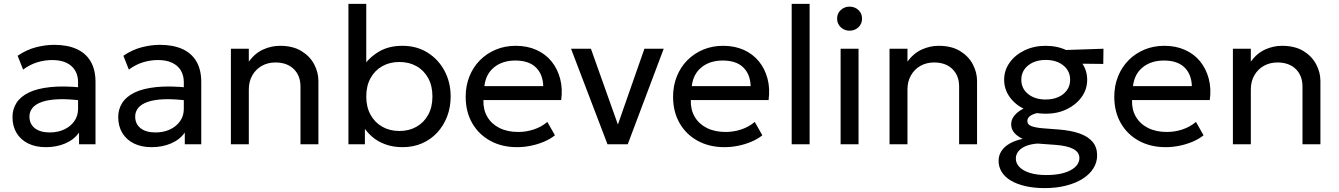

<svg xmlns="http://www.w3.org/2000/svg" viewBox="-20 -740 6868 985"><path d="M215 15Q163 15 124.5 -4Q86 -23 65 -57.8Q44 -92.5 44 -140Q44 -179 64 -211.2Q84 -243.5 127 -264.8Q170 -286 238.5 -293.2Q307 -300.5 404 -290.5L406.5 -223Q331.5 -233 279 -230.8Q226.5 -228.5 194 -216.8Q161.5 -205 146.2 -185.8Q131 -166.5 131 -142.5Q131 -104 158.8 -82.2Q186.5 -60.5 235 -60.5Q276.5 -60.5 309.2 -75.8Q342 -91 361.2 -118.2Q380.5 -145.5 380.5 -181.5V-318.5Q380.5 -353 365.2 -378.5Q350 -404 320.5 -418Q291 -432 248 -432Q209.5 -432 171.5 -420.5Q133.5 -409 98.5 -383L70.5 -454Q116 -485 164.5 -497.5Q213 -510 257.5 -510Q325 -510 372.5 -488.8Q420 -467.5 445 -425Q470 -382.5 470 -319V0H385.5V-60Q360 -23.5 315 -4.2Q270 15 215 15Z M757.5 15Q705.5 15 667 -4Q628.5 -23 607.5 -57.8Q586.5 -92.5 586.5 -140Q586.5 -179 606.5 -211.2Q626.5 -243.5 669.5 -264.8Q712.5 -286 781 -293.2Q849.5 -300.5 946.5 -290.5L949 -223Q874 -233 821.5 -230.8Q769 -228.5 736.5 -216.8Q704 -205 688.8 -185.8Q673.5 -166.5 673.5 -142.5Q673.5 -104 701.2 -82.2Q729 -60.5 777.5 -60.5Q819 -60.5 851.8 -75.8Q884.5 -91 903.8 -118.2Q923 -145.5 923 -181.5V-318.5Q923 -353 907.8 -378.5Q892.5 -404 863 -418Q833.5 -432 790.5 -432Q752 -432 714 -420.5Q676 -409 641 -383L613 -454Q658.5 -485 707 -497.5Q755.5 -510 800 -510Q867.5 -510 915 -488.8Q962.5 -467.5 987.5 -425Q1012.5 -382.5 1012.5 -319V0H928V-60Q902.5 -23.5 857.5 -4.2Q812.5 15 757.5 15Z M1164.5 0V-490H1256.5V-424Q1288 -467 1330 -486Q1372 -505 1416 -505Q1482.5 -505 1526.2 -478.2Q1570 -451.5 1591.8 -410Q1613.5 -368.5 1613.5 -325V0H1521.5V-296.5Q1521.5 -352 1487 -385.8Q1452.5 -419.5 1393 -419.5Q1354 -419.5 1323.2 -402.2Q1292.5 -385 1274.5 -353.5Q1256.5 -322 1256.5 -281V0Z M2045.5 15Q1996 15 1956 0.2Q1916 -14.5 1886.8 -40.5Q1857.5 -66.5 1838.5 -100L1852 -120V0H1767.5V-720H1859V-376.5L1841 -397Q1873.5 -445 1923.8 -475Q1974 -505 2044.5 -505Q2118 -505 2173.8 -470Q2229.5 -435 2260.8 -376Q2292 -317 2292 -245Q2292 -190 2274 -142.8Q2256 -95.5 2223.2 -60Q2190.5 -24.5 2145.5 -4.8Q2100.5 15 2045.5 15ZM2029 -68Q2078.5 -68 2116.8 -89.8Q2155 -111.5 2176.8 -151.2Q2198.5 -191 2198.5 -245Q2198.5 -299.5 2176.8 -339.2Q2155 -379 2116.8 -400.5Q2078.5 -422 2029 -422Q1979.5 -422 1941.2 -400.5Q1903 -379 1881 -339.2Q1859 -299.5 1859 -245Q1859 -191 1881 -151.2Q1903 -111.5 1941.2 -89.8Q1979.5 -68 2029 -68Z M2633 15Q2555 15 2495.5 -17.5Q2436 -50 2402.5 -108.2Q2369 -166.5 2369 -244Q2369 -300 2388.2 -348Q2407.5 -396 2442.2 -431Q2477 -466 2523.8 -485.5Q2570.5 -505 2625.5 -505Q2685 -505 2731.8 -484Q2778.5 -463 2809.2 -425.2Q2840 -387.5 2853.5 -336.8Q2867 -286 2859 -226.5H2460Q2458.5 -177.5 2480 -140.8Q2501.5 -104 2542.2 -83.5Q2583 -63 2639 -63Q2680 -63 2719 -76Q2758 -89 2788 -114.5L2827 -46Q2803 -26.5 2770.2 -12.8Q2737.5 1 2702 8Q2666.5 15 2633 15ZM2465 -298H2767Q2765 -360 2728.5 -394.8Q2692 -429.5 2624 -429.5Q2558 -429.5 2515 -394.8Q2472 -360 2465 -298Z M3096.5 0 2909.5 -490H3011.5L3158 -78.5H3142L3286 -490H3385L3200.5 0Z M3697 15Q3619 15 3559.5 -17.5Q3500 -50 3466.5 -108.2Q3433 -166.5 3433 -244Q3433 -300 3452.2 -348Q3471.5 -396 3506.2 -431Q3541 -466 3587.8 -485.5Q3634.5 -505 3689.5 -505Q3749 -505 3795.8 -484Q3842.5 -463 3873.2 -425.2Q3904 -387.5 3917.5 -336.8Q3931 -286 3923 -226.5H3524Q3522.5 -177.5 3544 -140.8Q3565.5 -104 3606.2 -83.5Q3647 -63 3703 -63Q3744 -63 3783 -76Q3822 -89 3852 -114.5L3891 -46Q3867 -26.5 3834.2 -12.8Q3801.5 1 3766 8Q3730.5 15 3697 15ZM3529 -298H3831Q3829 -360 3792.5 -394.8Q3756 -429.5 3688 -429.5Q3622 -429.5 3579 -394.8Q3536 -360 3529 -298Z M4041.5 0V-720H4133.5V0Z M4292.5 0V-490H4384.5V0ZM4338.5 -582.5Q4312.5 -582.5 4293.5 -600Q4274.5 -617.5 4274.5 -644.5Q4274.5 -671.5 4293.5 -688.8Q4312.5 -706 4338.5 -706Q4365 -706 4383.8 -688.8Q4402.5 -671.5 4402.5 -644.5Q4402.5 -617.5 4383.8 -600Q4365 -582.5 4338.5 -582.5Z M4543.5 0V-490H4635.5V-424Q4667 -467 4709 -486Q4751 -505 4795 -505Q4861.5 -505 4905.2 -478.2Q4949 -451.5 4970.8 -410Q4992.5 -368.5 4992.5 -325V0H4900.5V-296.5Q4900.5 -352 4866 -385.8Q4831.5 -419.5 4772 -419.5Q4733 -419.5 4702.2 -402.2Q4671.5 -385 4653.5 -353.5Q4635.5 -322 4635.5 -281V0Z M5340 225Q5285 225 5241.2 215Q5197.5 205 5166.5 186.8Q5135.5 168.5 5119.2 142.5Q5103 116.5 5103 84.5Q5103 58 5117 35.8Q5131 13.5 5158.5 -2.8Q5186 -19 5226.5 -27.5Q5197 -42 5182.2 -60.2Q5167.5 -78.5 5167.5 -102.5Q5167.5 -123 5179.5 -140.8Q5191.5 -158.5 5213.2 -172.8Q5235 -187 5265.2 -196.2Q5295.5 -205.5 5332 -208L5354.5 -165Q5322.5 -165 5299.2 -159.5Q5276 -154 5263.2 -143.8Q5250.5 -133.5 5250.5 -119.5Q5250.5 -100.5 5271.8 -92.8Q5293 -85 5329 -82L5413 -75.5Q5475.5 -70.5 5519 -55Q5562.5 -39.5 5585.5 -12Q5608.5 15.5 5608.5 57.5Q5608.5 93 5589.2 123.8Q5570 154.5 5534.5 177Q5499 199.5 5449.5 212.2Q5400 225 5340 225ZM5347 158Q5426.5 158 5472 133.5Q5517.5 109 5517.5 70.5Q5517.5 41 5486.2 24.2Q5455 7.5 5392 3L5303 -3.5Q5268 -1 5243 9.2Q5218 19.5 5204.8 36Q5191.5 52.5 5191.5 73.5Q5191.5 98.5 5210.5 117.5Q5229.5 136.5 5264.2 147.2Q5299 158 5347 158ZM5344.5 -156.5Q5284.5 -156.5 5236.2 -179.8Q5188 -203 5159.8 -242.5Q5131.5 -282 5131.5 -331Q5131.5 -379.5 5159.8 -419Q5188 -458.5 5236.5 -481.8Q5285 -505 5344.5 -505Q5404.5 -505 5452.8 -481.8Q5501 -458.5 5529.2 -419Q5557.5 -379.5 5557.5 -331Q5557.5 -282 5529.2 -242.5Q5501 -203 5453 -179.8Q5405 -156.5 5344.5 -156.5ZM5344.5 -229.5Q5381.5 -229.5 5409.8 -242.2Q5438 -255 5454 -277.8Q5470 -300.5 5470 -331Q5470 -376 5435.2 -404.2Q5400.5 -432.5 5344.5 -432.5Q5307.5 -432.5 5279.2 -419.5Q5251 -406.5 5235.2 -383.8Q5219.5 -361 5219.5 -331Q5219.5 -286 5254.2 -257.8Q5289 -229.5 5344.5 -229.5ZM5422 -414.5 5388 -481.5 5641 -490 5640 -412Z M5960.5 15Q5882.5 15 5823 -17.5Q5763.5 -50 5730 -108.2Q5696.5 -166.5 5696.5 -244Q5696.5 -300 5715.8 -348Q5735 -396 5769.8 -431Q5804.5 -466 5851.2 -485.5Q5898 -505 5953 -505Q6012.5 -505 6059.2 -484Q6106 -463 6136.8 -425.2Q6167.5 -387.5 6181 -336.8Q6194.5 -286 6186.5 -226.5H5787.5Q5786 -177.5 5807.5 -140.8Q5829 -104 5869.8 -83.5Q5910.5 -63 5966.5 -63Q6007.5 -63 6046.5 -76Q6085.5 -89 6115.5 -114.5L6154.5 -46Q6130.5 -26.5 6097.8 -12.8Q6065 1 6029.5 8Q5994 15 5960.5 15ZM5792.5 -298H6094.5Q6092.5 -360 6056 -394.8Q6019.5 -429.5 5951.5 -429.5Q5885.5 -429.5 5842.5 -394.8Q5799.5 -360 5792.5 -298Z M6305 0V-490H6397V-424Q6428.5 -467 6470.5 -486Q6512.5 -505 6556.5 -505Q6623 -505 6666.8 -478.2Q6710.5 -451.5 6732.2 -410Q6754 -368.5 6754 -325V0H6662V-296.5Q6662 -352 6627.5 -385.8Q6593 -419.5 6533.5 -419.5Q6494.5 -419.5 6463.8 -402.2Q6433 -385 6415 -353.5Q6397 -322 6397 -281V0Z"/></svg>

Font: Geologica Roman Light
Style: Regular
Weight: 300
Designer: Sindre Bremnes, Frode Helland
Foundry: Monokrom Skriftforlag AS
Version: Version 1.010;gftools[0.9.28]